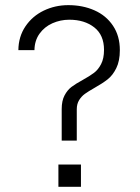

<svg xmlns="http://www.w3.org/2000/svg" viewBox="-20 -720 541 740"><path d="M217.8 -299.8Q217.8 -331.5 228.8 -352.3Q239.7 -373 255.6 -385Q271.5 -397 298.3 -411.6Q325.7 -426.8 342 -439Q358.4 -451.2 369.6 -472.9Q380.9 -494.6 380.9 -527.8Q380.9 -585 343.3 -614.5Q305.7 -644 247.1 -644Q212.9 -644 182.1 -630.4Q151.4 -616.7 132.3 -590.1Q113.3 -563.5 112.8 -526.9H50.8Q51.3 -578.6 77.9 -618.2Q104.5 -657.7 148.4 -679Q192.4 -700.2 243.2 -700.2Q298.8 -700.2 344 -680.2Q389.2 -660.2 415.5 -620.8Q441.9 -581.5 441.9 -526.9Q441.9 -484.9 428.2 -457.3Q414.6 -429.7 395 -414.3Q375.5 -398.9 344.2 -381.3Q320.3 -367.7 307.1 -358.2Q293.9 -348.6 284.9 -334Q275.9 -319.3 275.9 -298.8V-178.2H217.8ZM205.1 0V-85.9H292V0Z"/></svg>

Font: Acari Sans Light
Style: Regular
Weight: 300
Designer: Alfredo Marco Pradil and Stefan Peev
Foundry: Hanken Design Co.
Version: Version 1.045;January 11, 2019;FontCreator 11.5.0.2425 64-bi